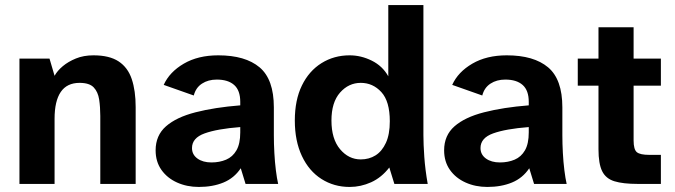

<svg xmlns="http://www.w3.org/2000/svg" viewBox="-20 -728 2671 760"><path d="M57 0V-496H176L196 -428Q207 -448 228.5 -466Q250 -484 280.5 -496.5Q311 -509 350 -509Q413 -509 449.5 -485Q486 -461 501.5 -415Q517 -369 517 -304V0H377V-269Q377 -304 372.5 -334Q368 -364 351 -382Q334 -400 295 -400Q245 -400 220.5 -364Q196 -328 196 -258V0Z M767 12Q720 12 681 -5.5Q642 -23 619 -55.5Q596 -88 596 -133Q596 -192 637 -228Q678 -264 754 -283.5Q830 -303 931 -311V-325Q931 -370 907 -391.5Q883 -413 838 -413Q804 -413 779.5 -397Q755 -381 747 -350L628 -392Q651 -443 707.5 -476Q764 -509 844 -509Q951 -509 1007.5 -461.5Q1064 -414 1064 -303V-193Q1064 -159 1066 -122.5Q1068 -86 1072 -54Q1076 -22 1081 0H952L933 -62Q907 -23 864.5 -5.5Q822 12 767 12ZM817 -85Q849 -85 875 -96Q901 -107 916 -133Q931 -159 931 -204V-225Q840 -218 790 -200Q740 -182 740 -142Q740 -116 761.5 -100.5Q783 -85 817 -85Z M1364 12Q1302 12 1252.5 -19.5Q1203 -51 1175 -110.5Q1147 -170 1147 -251Q1147 -332 1175 -389.5Q1203 -447 1252.5 -478Q1302 -509 1364 -509Q1409 -509 1451.5 -488Q1494 -467 1517 -426V-708H1656V-193Q1656 -158 1659.5 -107.5Q1663 -57 1673 0H1541L1521 -65Q1490 -25 1449 -6.5Q1408 12 1364 12ZM1408 -97Q1441 -97 1466.5 -113Q1492 -129 1507.5 -162.5Q1523 -196 1523 -248Q1523 -327 1489.5 -363.5Q1456 -400 1408 -400Q1360 -400 1326 -361.5Q1292 -323 1292 -251Q1292 -178 1326 -137.5Q1360 -97 1408 -97Z M1909 12Q1862 12 1823 -5.5Q1784 -23 1761 -55.5Q1738 -88 1738 -133Q1738 -192 1779 -228Q1820 -264 1896 -283.5Q1972 -303 2073 -311V-325Q2073 -370 2049 -391.5Q2025 -413 1980 -413Q1946 -413 1921.5 -397Q1897 -381 1889 -350L1770 -392Q1793 -443 1849.5 -476Q1906 -509 1986 -509Q2093 -509 2149.5 -461.5Q2206 -414 2206 -303V-193Q2206 -159 2208 -122.5Q2210 -86 2214 -54Q2218 -22 2223 0H2094L2075 -62Q2049 -23 2006.5 -5.5Q1964 12 1909 12ZM1959 -85Q1991 -85 2017 -96Q2043 -107 2058 -133Q2073 -159 2073 -204V-225Q1982 -218 1932 -200Q1882 -182 1882 -142Q1882 -116 1903.5 -100.5Q1925 -85 1959 -85Z M2504 0Q2446 0 2412 -10.5Q2378 -21 2363.5 -50.5Q2349 -80 2349 -137V-389H2267V-496H2349V-620H2488V-496H2596V-389H2488V-172Q2488 -136 2501 -125.5Q2514 -115 2550 -115H2596V0Z"/></svg>

Font: Atkinson Hyperlegible Next
Style: Bold
Weight: 700
Designer: Elliott Scott, Megan Eiswerth, Linus Boman, Theodore Petrosky, Letters from Sweden
Foundry: Applied Design Works, Letters from Sweden
Version: Version 2.001